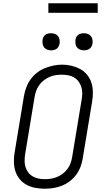

<svg xmlns="http://www.w3.org/2000/svg" viewBox="-20 -1139 640 1167"><path d="M251 8Q222 8 193.5 2.5Q165 -3 141 -16Q117 -29 99.5 -50.5Q82 -72 73.5 -98.5Q65 -125 64.5 -154.5Q64 -184 69 -213L126 -558Q131 -584 140.5 -609.5Q150 -635 166.5 -657.5Q183 -680 205.5 -697.5Q228 -715 253.5 -725Q279 -735 305.5 -740.5Q332 -746 358 -746Q388 -746 416 -739Q444 -732 468 -719Q492 -706 509.5 -684.5Q527 -663 535.5 -636.5Q544 -610 544.5 -580.5Q545 -551 540 -522L483 -177Q479 -151 469.5 -125.5Q460 -100 443.5 -77.5Q427 -55 404 -37.5Q381 -20 355.5 -10Q330 0 303.5 4Q277 8 251 8ZM252 -50Q272 -50 291 -53Q310 -56 328.5 -64Q347 -72 363 -84.5Q379 -97 391 -113.5Q403 -130 409.5 -149Q416 -168 419 -187L476 -532Q480 -552 480 -572Q480 -592 474.5 -610Q469 -628 457.5 -643.5Q446 -659 430 -668.5Q414 -678 394.5 -681.5Q375 -685 355 -685Q336 -685 317 -682Q298 -679 280 -671Q262 -663 245.5 -650Q229 -637 217.5 -620.5Q206 -604 199.5 -585.5Q193 -567 190 -548L133 -203Q130 -184 129.5 -164Q129 -144 134.5 -125.5Q140 -107 151 -92Q162 -77 178 -67.5Q194 -58 213 -54Q232 -50 252 -50ZM490 -833Q478 -833 466.5 -837.5Q455 -842 448 -851Q441 -860 439 -872.5Q437 -885 439 -898Q440 -906 444.5 -914.5Q449 -923 456.5 -928Q464 -933 473 -935Q482 -937 490 -937Q503 -937 514.5 -932.5Q526 -928 533 -919Q540 -910 542 -897.5Q544 -885 542 -872Q540 -864 535.5 -855.5Q531 -847 523.5 -842Q516 -837 507.5 -835Q499 -833 490 -833ZM290 -833Q278 -833 266.5 -837.5Q255 -842 248 -851Q241 -860 239 -872.5Q237 -885 239 -898Q240 -906 244.5 -914.5Q249 -923 256.5 -928Q264 -933 273 -935Q282 -937 290 -937Q303 -937 314.5 -932.5Q326 -928 333 -919Q340 -910 342 -897.5Q344 -885 342 -872Q340 -864 335.5 -855.5Q331 -847 323.5 -842Q316 -837 307.5 -835Q299 -833 290 -833ZM274 -1061V-1119H574V-1061Z"/></svg>

Font: Iosevka Curly Slab LtExObl
Style: Regular
Weight: 300
Width: 7
Italic angle: -9°
Monospace: yes
Designer: Belleve Invis
Foundry: Belleve Invis
Version: Version 11.1.0; ttfautohint (v1.8.3)